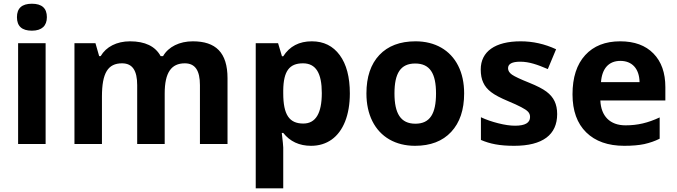

<svg xmlns="http://www.w3.org/2000/svg" viewBox="-20 -780 3667 1040"><path d="M71.8 -687C71.8 -638.2 98.6 -613.8 152.8 -613.8C207 -613.8 233.9 -640.6 233.9 -687C233.9 -735.4 207 -759.8 152.8 -759.8C98.6 -759.8 71.8 -735.4 71.8 -687ZM227.1 -545.9H78.1V0H227.1Z M872.1 -273.9C872.1 -387.2 908.2 -437 981 -437C1037.6 -437 1063 -397.5 1063 -318.8V0H1212.4V-356C1212.4 -496.1 1147.9 -556.2 1024.4 -556.2C952.6 -556.2 892.6 -526.9 863.3 -476.1H850.1C821.3 -529.3 765.6 -556.2 684.1 -556.2C612.3 -556.2 554.7 -526.4 525.4 -476.1H517.1L497.1 -545.9H383.3V0H532.2V-256.8C532.2 -385.3 564.9 -437 641.1 -437C697.8 -437 723.1 -397.5 723.1 -318.8V0H872.1Z M1665 9.8C1707.5 9.8 1744.6 -1.5 1776.4 -23.9C1839.4 -68.8 1875 -157.2 1875 -273.9C1875 -362.3 1856.9 -431.6 1820.3 -481.4C1783.7 -531.2 1733.4 -556.2 1668.9 -556.2C1600.6 -556.2 1548.8 -529.3 1514.2 -475.1H1507.3L1486.3 -545.9H1365.2V240.2H1514.2V19C1514.2 11.7 1511.7 -14.6 1506.3 -60.1H1514.2C1550.8 -13.7 1601.1 9.8 1665 9.8ZM1621.1 -437C1691.4 -437 1723.1 -383.3 1723.1 -275.9C1723.1 -166 1689.9 -110.8 1623 -110.8C1547.4 -110.8 1514.2 -157.7 1514.2 -274.9V-291C1515.6 -395 1547.4 -437 1621.1 -437Z M2494.1 -273.9C2494.1 -331.1 2483.4 -381.3 2461.9 -423.8C2418.9 -509.3 2335.9 -556.2 2231 -556.2C2146.5 -556.2 2081.1 -531.2 2034.7 -481.9C1988.3 -432.6 1964.8 -363.3 1964.8 -273.9C1964.8 -216.8 1975.6 -166.5 1997.1 -123.5C2040 -37.6 2123 9.8 2228 9.8C2311.5 9.8 2377 -15.1 2423.8 -65.4C2470.7 -115.7 2494.1 -185.1 2494.1 -273.9ZM2116.7 -273.9C2116.7 -382.8 2149.4 -436 2229 -436C2309.1 -436 2341.8 -381.8 2341.8 -273.9C2341.8 -165 2309.6 -109.9 2230 -109.9C2149.9 -109.9 2116.7 -166 2116.7 -273.9Z M2998 -162.1C2998 -189 2993.2 -212.4 2983.9 -231.9C2974.6 -251.5 2960 -268.6 2939.9 -283.7C2919.9 -298.8 2888.7 -314.9 2846.2 -332C2798.3 -351.1 2767.6 -365.7 2753.4 -375.5C2739.3 -385.3 2731.9 -397 2731.9 -410.2C2731.9 -434.1 2753.9 -445.8 2797.9 -445.8C2847.2 -445.8 2892.6 -429.2 2947.3 -405.8L2992.2 -513.2C2930.2 -542 2866.2 -556.2 2800.3 -556.2C2662.1 -556.2 2584 -501 2584 -403.8C2584 -375.5 2588.4 -351.6 2597.7 -332.5C2606.4 -313 2620.6 -295.9 2640.6 -280.8C2660.2 -265.6 2690.9 -249.5 2732.9 -231.9C2762.2 -219.7 2785.6 -209 2803.2 -199.7C2838.4 -181.2 2851.1 -169.4 2851.1 -146C2851.1 -114.7 2824.2 -99.1 2770 -99.1C2743.7 -99.1 2713.4 -103.5 2678.7 -112.3C2644 -121.1 2612.8 -131.8 2585 -145V-22C2633.8 -1 2685.5 9.8 2765.1 9.8C2919.9 9.8 2998 -50.3 2998 -162.1Z M3361.3 9.8C3403.8 9.8 3439.9 6.8 3469.7 0.5C3499.5 -6.3 3527.3 -15.6 3553.2 -28.8V-144C3489.3 -114.3 3434.1 -101.1 3368.2 -101.1C3283.7 -101.1 3235.4 -151.4 3231.9 -235.8H3584V-308.1C3584 -385.7 3562.5 -446.3 3519.5 -490.2C3476.6 -534.2 3416.5 -556.2 3339.4 -556.2C3258.8 -556.2 3195.3 -531.2 3149.9 -481.4C3104 -431.2 3081.1 -360.4 3081.1 -269C3081.1 -180.2 3106 -111.3 3155.3 -63C3204.6 -14.6 3273.4 9.8 3361.3 9.8ZM3340.3 -450.2C3403.3 -450.2 3442.9 -408.7 3444.3 -335H3235.4C3240.7 -408.7 3277.3 -450.2 3340.3 -450.2Z"/></svg>

Font: Noto Reveo Sans
Style: Bold
Weight: 700
Designer: Monotype Design team
Foundry: Monotype Imaging Inc.
Version: Version 1.04